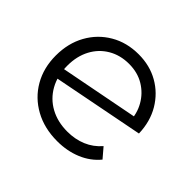

<svg xmlns="http://www.w3.org/2000/svg" viewBox="-129 -693 862 862"><g transform="rotate(45 302.0 -262.5)"><path d="M322.6 4.7Q240.8 4.7 178.4 -29.7Q115.9 -64 81 -124.6Q46.1 -185.3 46.1 -263Q46.1 -341.1 79.6 -401.3Q113 -461.5 171.7 -495.8Q230.3 -530.2 305.7 -530.2Q376.6 -530.2 432.4 -498.4Q488.3 -466.6 521.9 -410.2Q555.5 -353.7 557.8 -279.4L106 -191.2L101.7 -243.2L516.8 -323.6L490.2 -285.8Q489.5 -336.4 465.9 -377.9Q442.3 -419.5 401.2 -444.4Q360.2 -469.3 305.7 -469.3Q249.9 -469.3 206.6 -443.9Q163.3 -418.6 139.1 -373.1Q114.9 -327.6 114.9 -267.7Q114.9 -204.2 141.4 -156.9Q167.9 -109.6 215.1 -83.8Q262.3 -57.9 324.3 -57.9Q373.4 -57.9 414.5 -75.1Q455.6 -92.3 485.5 -127.2L525 -80.9Q490.4 -38.9 437.9 -17.1Q385.4 4.7 322.6 4.7Z"/></g></svg>

Font: Montserrat Alternates Thin
Style: Regular
Weight: 100
Designer: Julieta Ulanovsky
Foundry: Julieta Ulanovsky
Version: Version 9.000